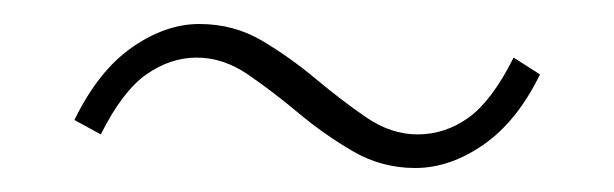

<svg xmlns="http://www.w3.org/2000/svg" viewBox="-20 -410 512 160"><path d="M326 -270Q298 -270 274 -284Q250 -298 228.5 -316Q207 -334 186.5 -348Q166 -362 144 -362Q122 -362 102 -348Q82 -334 64 -298L42 -310Q62 -351 90 -370.5Q118 -390 146 -390Q175 -390 198.5 -376Q222 -362 243.5 -344Q265 -326 285.5 -312Q306 -298 328 -298Q351 -298 370.5 -312Q390 -326 408 -362L430 -348Q411 -309 383 -289.5Q355 -270 326 -270Z"/></svg>

Font: Source Sans 3 ExtraLight ExtraLight
Style: Regular
Weight: 250
Version: Version 3.052;hotconv 1.1.0;makeotfexe 2.6.0